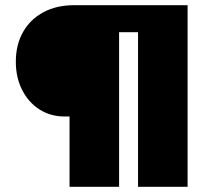

<svg xmlns="http://www.w3.org/2000/svg" viewBox="-20 -720 826 740"><path d="M248 0V-271H229Q175 -271 132.5 -298Q90 -325 65.5 -373Q41 -421 41 -482Q41 -548 69 -597Q97 -646 147.5 -673Q198 -700 266 -700H703V0H512V-596H439V0Z"/></svg>

Font: Lexend Deca ExtraBold
Style: Regular
Weight: 800
Designer: Bonnie Shaver-Troup, Thomas Jockin
Foundry: Lexend
Version: Version 1.008; ttfautohint (v1.8.4.7-5d5b)